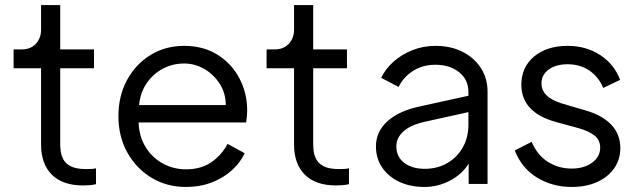

<svg xmlns="http://www.w3.org/2000/svg" viewBox="-20 -730 2526 762"><path d="M310 6Q229 6 186 -36.5Q143 -79 143 -157V-459H34V-534H67Q101 -534 122 -556Q143 -578 143 -612V-710H219V-534H353V-459H219V-157Q219 -146 221 -129.5Q223 -113 232 -96.5Q241 -80 262 -69.5Q283 -59 322 -59Q330 -59 342 -59.5Q354 -60 361 -62V1Q348 4 334.5 5Q321 6 310 6Z M718 12Q642 12 581.5 -24.5Q521 -61 485.5 -124.5Q450 -188 450 -269Q450 -349 484 -412Q518 -475 577 -511.5Q636 -548 711 -548Q788 -548 844.5 -512Q901 -476 931 -417.5Q961 -359 961 -292Q961 -283 960 -270Q959 -257 957 -244H530Q532 -189 557.5 -147Q583 -105 625.5 -81.5Q668 -58 718 -58Q779 -58 820 -87Q861 -116 883 -159L951 -122Q934 -85 900.5 -54.5Q867 -24 820.5 -6Q774 12 718 12ZM711 -478Q666 -478 627.5 -458Q589 -438 563 -401Q537 -364 532 -313H876Q876 -360 852 -397.5Q828 -435 790.5 -456.5Q753 -478 711 -478Z M1314 6Q1233 6 1190 -36.5Q1147 -79 1147 -157V-459H1038V-534H1071Q1105 -534 1126 -556Q1147 -578 1147 -612V-710H1223V-534H1357V-459H1223V-157Q1223 -146 1225 -129.5Q1227 -113 1236 -96.5Q1245 -80 1266 -69.5Q1287 -59 1326 -59Q1334 -59 1346 -59.5Q1358 -60 1365 -62V1Q1352 4 1338.5 5Q1325 6 1314 6Z M1665 12Q1608 12 1564.5 -8.5Q1521 -29 1496.5 -65.5Q1472 -102 1472 -149Q1472 -208 1518.5 -249.5Q1565 -291 1648 -308L1839 -350V-365Q1839 -414 1802 -443.5Q1765 -473 1708 -473Q1657 -473 1619 -448.5Q1581 -424 1562 -385L1493 -421Q1509 -456 1541.5 -485Q1574 -514 1617 -531Q1660 -548 1708 -548Q1769 -548 1815.5 -524.5Q1862 -501 1888.5 -460Q1915 -419 1915 -365V0H1840V-81Q1815 -39 1766.5 -13.5Q1718 12 1665 12ZM1553 -149Q1553 -108 1584 -84Q1615 -60 1666 -60Q1716 -60 1755.5 -83Q1795 -106 1817 -145.5Q1839 -185 1839 -235V-285L1667 -247Q1609 -234 1581 -208.5Q1553 -183 1553 -149Z M2249 12Q2172 12 2111 -25.5Q2050 -63 2023 -133L2090 -167Q2112 -115 2154 -88Q2196 -61 2249 -61Q2298 -61 2330 -84.5Q2362 -108 2362 -144Q2362 -174 2339.5 -192Q2317 -210 2274 -222L2186 -246Q2049 -284 2049 -394Q2049 -463 2099.5 -505.5Q2150 -548 2233 -548Q2306 -548 2362 -511.5Q2418 -475 2441 -413L2374 -381Q2356 -425 2319 -450Q2282 -475 2233 -475Q2186 -475 2157.5 -454Q2129 -433 2129 -399Q2129 -344 2211 -319L2303 -292Q2370 -273 2406 -235Q2442 -197 2442 -142Q2442 -97 2417.5 -62Q2393 -27 2349.5 -7.5Q2306 12 2249 12Z"/></svg>

Font: Plus Jakarta Text Light
Style: Regular
Weight: 300
Designer: Gumpita Rahayu
Foundry: Tokotype Studio
Version: Version 1.000